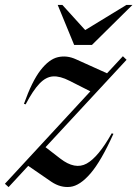

<svg xmlns="http://www.w3.org/2000/svg" viewBox="-53 -752 560 782"><path d="M-33 -3.5 315 -380 230 -423Q192 -442.5 163 -440.8Q134 -439 107.8 -411.5Q81.5 -384 51.5 -327L44.5 -329Q77.5 -421.5 112.2 -466.2Q147 -511 183.2 -519.2Q219.5 -527.5 256.5 -510.5L383 -453.5L447.5 -523L462.5 -508.5L132.5 -152.5L192 -106.5Q252.5 -59.5 300 -85.8Q347.5 -112 402 -209L409 -207Q359 -96 315.8 -45.8Q272.5 4.5 233.2 9Q194 13.5 156.5 -11.5L62 -76.5L-18 10ZM486.5 -732 321.5 -569H249L182 -732H201L294 -629.5L462 -732Z"/></svg>

Font: Newsreader Display Medium
Style: Italic
Weight: 500
Italic angle: -17°
Designer: Hugues Gentile
Foundry: Production Type
Version: Version 1.001